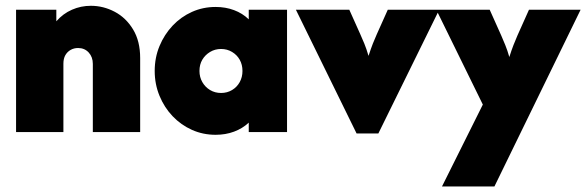

<svg xmlns="http://www.w3.org/2000/svg" viewBox="-20 -467 2073 679"><path d="M36.8 0V-432.6H179.2V-391.7Q202.8 -418.8 234.4 -432.6Q266 -446.5 301.4 -446.5Q345.8 -446.5 385.8 -425.3Q425.7 -404.2 450.7 -362.8Q475.7 -321.5 475.7 -261.8V0H308.3V-241Q308.3 -265.3 293.8 -281.2Q279.2 -297.2 256.2 -297.2Q241.7 -297.2 229.9 -290.6Q218.1 -284 211.1 -271.9Q204.2 -259.7 204.2 -241.7V0Z M742.4 9.7Q697.9 9.7 659 -7.6Q620.1 -25 590.6 -55.9Q561.1 -86.8 544.1 -128.1Q527.1 -169.4 527.1 -216Q527.1 -263.2 544.1 -304.2Q561.1 -345.1 590.6 -376.4Q620.1 -407.6 659 -425Q697.9 -442.4 742.4 -442.4Q777.8 -442.4 807.6 -431.2Q837.5 -420.1 859.7 -398.6V-432.6H995.1V0H859.7V-33.3Q837.5 -12.5 807.6 -1.4Q777.8 9.7 742.4 9.7ZM761.8 -138.2Q783.3 -138.2 800.7 -148.6Q818.1 -159 827.8 -176.7Q837.5 -194.4 837.5 -216Q837.5 -238.2 827.8 -255.6Q818.1 -272.9 800.7 -283.3Q783.3 -293.8 761.8 -293.8Q740.3 -293.8 722.9 -283.3Q705.6 -272.9 695.5 -255.9Q685.4 -238.9 685.4 -216Q685.4 -194.4 695.5 -176.7Q705.6 -159 722.9 -148.6Q740.3 -138.2 761.8 -138.2Z M1241 4.9 1026.4 -432.6H1215.3L1254.2 -345.8Q1261.1 -330.6 1268.4 -312.8Q1275.7 -295.1 1283.3 -269.4Q1291.7 -295.1 1298.6 -312.8Q1305.6 -330.6 1312.5 -345.8L1351.4 -432.6H1533.3L1318.1 4.9Z M1543.1 192.4 1687.5 -97.2 1522.9 -432.6H1711.8L1752.8 -341Q1759.7 -325 1767 -307.3Q1774.3 -289.6 1781.2 -265.3Q1788.9 -289.6 1795.8 -307.3Q1802.8 -325 1809.7 -341L1850.7 -432.6H2033.3L1728.5 192.4Z"/></svg>

Font: Afacad Flux Black
Style: Regular
Weight: 900
Designer: Kristian Moeller
Foundry: Dicotype
Version: Version 1.100